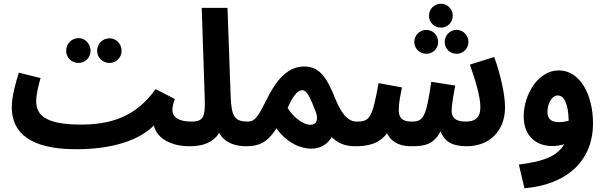

<svg xmlns="http://www.w3.org/2000/svg" viewBox="-20 -778 3238 1028"><path d="M401 -441C436 -441 465 -470 465 -506C465 -543 436 -574 401 -574C363 -574 334 -543 334 -506C334 -470 363 -441 401 -441ZM567 -441C602 -441 631 -470 631 -506C631 -543 602 -573 567 -573C529 -573 500 -543 500 -506C500 -470 529 -441 567 -441ZM387 21H388C569 21 718 -21 804 -106C820 -34 901 5 994 5C1042 5 1068 -22 1068 -63C1068 -98 1048 -127 1004 -127C935 -127 903 -152 903 -190C903 -204 908 -226 916 -248L813 -301C706 -150 569 -111 413 -111C220 -111 174 -164 174 -236C174 -277 187 -322 197 -360L81 -389C65 -339 43 -262 43 -204C43 -69 139 21 387 21Z M994 5C1067 5 1119 -14 1154 -66C1184 -11 1243 5 1299 5C1346 5 1372 -22 1372 -63C1372 -98 1352 -127 1308 -127C1238 -127 1219 -151 1215 -262L1198 -736H1060L1076 -260C1080 -153 1071 -127 1004 -127Z M1297 5C1363 5 1411 -12 1460 -91C1522 -4 1600 18 1646 18C1700 18 1735 -9 1756 -44C1788 -11 1829 5 1880 5C1927 5 1953 -24 1953 -63C1953 -98 1933 -127 1889 -127C1835 -127 1800 -187 1773 -255C1728 -367 1688 -422 1610 -422C1537 -422 1474 -376 1414 -257C1361 -152 1346 -127 1306 -127ZM1520 -200C1542 -251 1570 -295 1598 -295C1623 -295 1641 -257 1673 -173C1684 -134 1673 -110 1643 -110C1598 -110 1546 -157 1520 -200Z M2341 -630C2376 -630 2404 -658 2404 -694C2404 -730 2376 -758 2341 -758C2305 -758 2277 -730 2277 -694C2277 -658 2305 -630 2341 -630ZM2263 -490C2298 -490 2326 -518 2326 -553C2326 -589 2298 -618 2263 -618C2227 -618 2198 -589 2198 -553C2198 -518 2227 -490 2263 -490ZM2425 -490C2460 -490 2488 -518 2488 -553C2488 -589 2460 -618 2425 -618C2389 -618 2361 -589 2361 -553C2361 -518 2389 -490 2425 -490ZM1879 5C1946 5 2007 -5 2052 -64C2084 -4 2138 5 2185 5C2253 5 2302 -4 2339 -75C2361 -16 2407 5 2479 5C2593 5 2684 -69 2684 -204C2684 -275 2658 -385 2626 -473L2496 -432C2527 -343 2552 -259 2552 -204C2552 -148 2524 -127 2473 -127C2417 -127 2398 -151 2398 -184C2398 -214 2409 -276 2417 -320L2289 -340C2261 -143 2244 -127 2183 -127C2131 -127 2115 -150 2115 -190C2115 -228 2125 -274 2132 -310L2007 -333C1973 -145 1960 -127 1889 -127Z M2788 230C3006 212 3155 91 3155 -118C3155 -272 3085 -401 2972 -401C2864 -402 2784 -275 2784 -154C2784 -51 2849 4 2938 4C2961 4 2982 0 3001 -6C2961 64 2876 88 2758 103ZM2911 -178C2911 -225 2936 -267 2966 -267C3005 -267 3023 -211 3025 -132C3007 -126 2988 -124 2971 -124C2936 -124 2911 -139 2911 -178Z"/></svg>

Font: Noto Sans Arabic UI Cn
Style: Bold
Weight: 700
Width: 3
Designer: Monotype Design Team, Nadine Chahine and Nizar Qandah
Foundry: Monotype Imaging Inc.
Version: Version 2.010